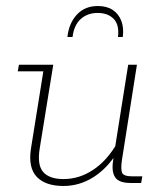

<svg xmlns="http://www.w3.org/2000/svg" viewBox="-20 -608 540 638"><path d="M191 10Q131 10 102 -20.5Q73 -51 83 -115L124 -371H39L43 -393H157L112 -115Q103 -60 123.5 -36.5Q144 -13 191 -13Q244 -13 290 -44Q331 -71 363 -122L406 -393H435L385 -75Q381 -47 385.5 -34.5Q390 -22 420 -22H453L449 0H414Q375 0 362.5 -19Q350 -38 356 -75L357 -83Q328 -43 290 -19Q244 10 191 10ZM204 -485Q209 -531 235.5 -559.5Q262 -588 305 -588Q335 -588 354.5 -575Q374 -562 383 -539Q392 -516 388 -485H372Q377 -525 358 -545Q339 -565 304 -565Q271 -565 248.5 -545Q226 -525 221 -485Z"/></svg>

Font: Rokkitt SemiBold Thin
Style: Italic
Weight: 250
Italic angle: -9°
Version: Version 3.103